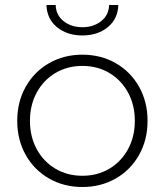

<svg xmlns="http://www.w3.org/2000/svg" viewBox="-20 -745 660 769"><path d="M176.5 -30C216.2 -7.3 260.7 4 310 4C359.3 4 403.8 -7.3 443.5 -30C483.2 -52.7 514.3 -84.2 537 -124.5C559.7 -164.8 571 -210.3 571 -261C571 -311.7 559.7 -357.2 537 -397.5C514.3 -437.8 483.2 -469.3 443.5 -492C403.8 -514.7 359.3 -526 310 -526C260.7 -526 216.2 -514.7 176.5 -492C136.8 -469.3 105.7 -437.8 83 -397.5C60.3 -357.2 49 -311.7 49 -261C49 -210.3 60.3 -164.8 83 -124.5C105.7 -84.2 136.8 -52.7 176.5 -30ZM417.5 -69C385.8 -50.3 350 -41 310 -41C270 -41 234.2 -50.3 202.5 -69C170.8 -87.7 145.8 -113.7 127.5 -147C109.2 -180.3 100 -218.3 100 -261C100 -303.7 109.2 -341.7 127.5 -375C145.8 -408.3 170.8 -434.3 202.5 -453C234.2 -471.7 270 -481 310 -481C350 -481 385.8 -471.7 417.5 -453C449.2 -434.3 474.2 -408.3 492.5 -375C510.8 -341.7 520 -303.7 520 -261C520 -218.3 510.8 -180.3 492.5 -147C474.2 -113.7 449.2 -87.7 417.5 -69ZM208.5 -636C235.5 -614 269.3 -603 310 -603C350.7 -603 384.5 -614 411.5 -636C438.5 -658 452.7 -687.7 454 -725H417C416.3 -698.3 405.8 -676.8 385.5 -660.5C365.2 -644.2 340 -636 310 -636C280 -636 254.8 -644.2 234.5 -660.5C214.2 -676.8 203.7 -698.3 203 -725H166C167.3 -687.7 181.5 -658 208.5 -636Z"/></svg>

Font: Montserrat Custom ExtraLight
Style: Regular
Weight: 300
Designer: Julieta Ulanovsky
Foundry: Julieta Ulanovsky
Version: Version 7.200